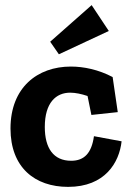

<svg xmlns="http://www.w3.org/2000/svg" viewBox="-20 -720 511 750"><path d="M405 -599 338 -700 176 -557 210 -508ZM455 -168 347 -188C338 -123 310 -92 258 -92C189 -92 155 -141 155 -224C155 -319 199 -358 254 -358C275 -358 298 -353 322 -345L337 -271L440 -282L420 -419C365 -448 307 -460 257 -460C126 -460 21 -378 21 -218C21 -66 116 10 246 10C391 10 446 -86 455 -168Z"/></svg>

Font: Zilla Slab Bold
Style: Regular
Weight: 700
Designer: Typotheque.com
Foundry: Typotheque type foundry
Version: Version 1.3; 2018